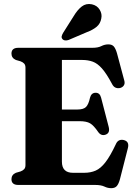

<svg xmlns="http://www.w3.org/2000/svg" viewBox="-20 -944 692 980"><path d="M38.5 -670.5Q38.5 -700 73.5 -700H451.5Q480.5 -700 497.5 -708.8Q514.5 -717.5 533 -717.5Q551.5 -717.5 560.8 -707Q570 -696.5 577 -672.5L614.5 -532.5Q618.5 -518 612.2 -508.2Q606 -498.5 593.5 -495Q580.5 -492 569.5 -496.8Q558.5 -501.5 551 -517Q523.5 -568.5 500.5 -594.5Q477.5 -620.5 453.5 -629.2Q429.5 -638 399 -638H296V-385H375Q406 -385 419 -398Q432 -411 439.5 -445.5Q446 -470 467.5 -470.5Q489.5 -471 496 -445.5L535 -295.5Q542.5 -264.5 518.5 -256.5Q496 -249 481 -270.5Q458.5 -303.5 440 -314.5Q421.5 -325.5 385.5 -325.5H296V-119Q296 -62 352.5 -62H409.5Q442.5 -62 468.2 -73.2Q494 -84.5 518.2 -115.8Q542.5 -147 571 -207.5Q582.5 -235 610.5 -229.5Q642 -222.5 632.5 -187L592 -28.5Q585.5 -5 576 5.8Q566.5 16.5 547.5 16.5Q530 16.5 512.8 8.2Q495.5 0 466 0H73.5Q38.5 0 38.5 -29.5Q38.5 -52 61 -62L85 -69Q97 -73.5 103.5 -80.8Q110 -88 110 -101.5V-598.5Q110 -612 103.5 -619.2Q97 -626.5 85 -631L61 -638Q38.5 -648 38.5 -670.5ZM356 -861.5Q375 -893.5 397.2 -910.8Q419.5 -928 449 -922Q476 -916 489 -894.2Q502 -872.5 497 -850Q492.5 -823.5 473.5 -807.5Q454.5 -791.5 422.5 -779.5L330 -740Q321.5 -737 312.5 -737.8Q303.5 -738.5 298.5 -745Q293 -751.5 295 -759.5Q297 -767.5 302 -776Z"/></svg>

Font: Fraunces 72pt S050
Style: Bold
Weight: 700
Version: Version 1.000; ttfautohint (v1.8.3)